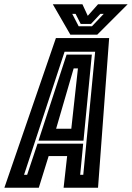

<svg xmlns="http://www.w3.org/2000/svg" viewBox="-60 -878 616 898"><path d="M-39.5 0 201.5 -700H450.5L398.5 0H237.5L254 -148H167.5L121.5 0ZM52.5 -60.5H67L115.5 -206H329L315 -60.5H329.5L385 -636H242ZM120 -220 251.5 -622.5H369.5L330.5 -220ZM202.5 -276H273.5L304.5 -558H284.5ZM269 -716 187 -858H325.5L350.5 -804L398.5 -858H537L395 -716ZM308 -755H370L425 -813H409.5L365.5 -766H317.5L293.5 -813H278Z"/></svg>

Font: Tourney Condensed Regular
Style: Bold Italic
Weight: 700
Width: 3
Italic angle: -12°
Designer: Tyler Finck
Foundry: Etcetera Type Co
Version: Version 1.010; ttfautohint (v1.8.3)